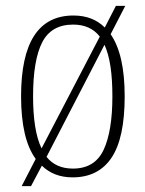

<svg xmlns="http://www.w3.org/2000/svg" viewBox="-20 -596 497 656"><path d="M102 -53Q77 -87 64.5 -140.5Q52 -194 52 -267Q52 -543 231 -543Q297 -543 338 -502L376 -576H408L358 -479Q406 -410 406 -267Q406 -124 361 -57Q316 10 228 10Q164 10 123 -30L86 40H54ZM321 -471Q289 -512 230 -512Q155 -512 124 -451Q93 -390 93 -267Q93 -210 100 -165Q107 -120 122 -89ZM229 -20Q304 -20 334 -84Q364 -148 364 -267Q364 -325 357.5 -368.5Q351 -412 337 -443L139 -60Q171 -20 229 -20Z"/></svg>

Font: Noto Serif Condensed ExtraLight
Style: Regular
Weight: 200
Width: 3
Designer: Monotype Design Team
Foundry: Monotype Imaging Inc.
Version: Version 2.013; ttfautohint (v1.8.4.7-5d5b)